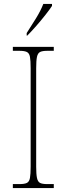

<svg xmlns="http://www.w3.org/2000/svg" viewBox="-20 -951 339 971"><path d="M45 0V-20H79Q104 -20 116 -26Q128 -32 131.5 -51Q135 -70 135 -108V-606Q135 -645 131.5 -663.5Q128 -682 116 -688Q104 -694 79 -694H45V-714H252V-694H219Q194 -694 182.5 -688Q171 -682 167 -663.5Q163 -645 163 -606V-108Q163 -70 167 -51Q171 -32 182.5 -26Q194 -20 219 -20H252V0ZM115 -784Q137 -818 161.5 -857.5Q186 -897 199 -931H243V-921Q232 -904 210 -876Q188 -848 163 -819.5Q138 -791 118 -771H115Z"/></svg>

Font: Noto Serif Ethiopic SemiCondensed Thin
Style: Regular
Weight: 100
Width: 4
Designer: Monotype Design Team
Foundry: Monotype Imaging Inc.
Version: Version 2.102; ttfautohint (v1.8.4.7-5d5b)